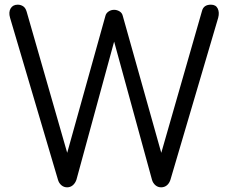

<svg xmlns="http://www.w3.org/2000/svg" viewBox="-20 -801 978 821"><path d="M267 0Q253 0 242.5 -9Q232 -18 228 -32L23 -725Q16 -749 25.5 -765Q35 -781 56 -781Q68 -781 78.5 -774.5Q89 -768 94 -751L279 -107H256L431 -734Q434 -745 444.5 -752Q455 -759 468 -759Q480 -759 491 -752.5Q502 -746 505 -733L681 -107H658L844 -755Q851 -781 882 -781Q903 -781 911 -764.5Q919 -748 913 -725L709 -33Q704 -17 693.5 -8.5Q683 0 669 0Q655 0 644.5 -9Q634 -18 630 -32L456 -667H480L307 -33Q302 -18 291.5 -9Q281 0 267 0Z"/></svg>

Font: Comfortaa
Style: Regular
Weight: 400
Designer: Johan Aakerlund
Foundry: Johan Aakerlund
Version: Version 3.104; ttfautohint (v1.8.1.43-b0c9)